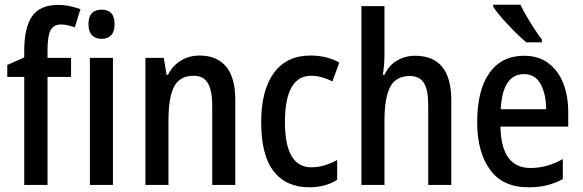

<svg xmlns="http://www.w3.org/2000/svg" viewBox="-20 -786 2476 816"><path d="M282 -459H182V0H83V-459H11V-510L83 -542V-571Q83 -669 116.5 -717Q150 -765 227 -765Q254 -765 276.5 -760Q299 -755 322 -747L298 -670Q283 -675 268.5 -678.5Q254 -682 239 -682Q208 -682 195 -657.5Q182 -633 182 -574V-540H282Z M412 -745Q467 -745 467 -683Q467 -652 452.5 -636.5Q438 -621 412 -621Q386 -621 371 -636.5Q356 -652 356 -683Q356 -745 412 -745ZM460 -540V0H362V-540Z M828 -550Q902 -550 941 -503Q980 -456 980 -360V0H882V-339Q882 -401 863.5 -432.5Q845 -464 803 -464Q744 -464 720 -418Q696 -372 696 -274V0H598V-540H676L688 -468H694Q714 -508 749.5 -529Q785 -550 828 -550Z M1295 10Q1196 10 1143 -58Q1090 -126 1090 -267Q1090 -402 1144 -476Q1198 -550 1299 -550Q1336 -550 1367 -542Q1398 -534 1422 -520L1393 -440Q1371 -451 1348 -457.5Q1325 -464 1303 -464Q1191 -464 1191 -267Q1191 -75 1303 -75Q1333 -75 1360 -83.5Q1387 -92 1413 -106V-22Q1389 -6 1358.5 2Q1328 10 1295 10Z M1614 -558Q1614 -508 1607 -468H1614Q1632 -508 1667 -528.5Q1702 -549 1744 -549Q1898 -549 1898 -360V0H1800V-339Q1800 -404 1781.5 -433.5Q1763 -463 1722 -463Q1662 -463 1638 -416Q1614 -369 1614 -273V0H1516V-760H1614Z M2207 -549Q2268 -549 2310 -518Q2352 -487 2373.5 -433Q2395 -379 2395 -308V-248H2107Q2110 -72 2235 -72Q2305 -72 2372 -110V-25Q2339 -7 2304 1.5Q2269 10 2226 10Q2116 10 2062 -65.5Q2008 -141 2008 -266Q2008 -403 2060 -476Q2112 -549 2207 -549ZM2207 -471Q2116 -471 2108 -322H2301Q2301 -385 2278 -428Q2255 -471 2207 -471ZM2192 -766Q2202 -744 2218.5 -716Q2235 -688 2252 -662Q2269 -636 2283 -618V-606H2217Q2196 -623 2168 -651Q2140 -679 2114.5 -708Q2089 -737 2076 -757V-766Z"/></svg>

Font: Noto Sans Ethiopic Condensed Medium
Style: Regular
Weight: 500
Width: 3
Designer: Monotype Design Team
Foundry: Monotype Imaging Inc.
Version: Version 2.102; ttfautohint (v1.8.4.7-5d5b)